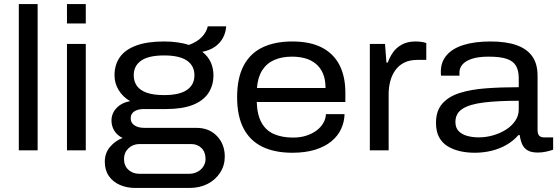

<svg xmlns="http://www.w3.org/2000/svg" viewBox="-20 -743 2757 949"><path d="M73 0V-723H166V0Z M311 -627V-723H404V-627ZM311 0V-526H404V0Z M648 186Q607 186 572.5 171Q538 156 518 127Q498 98 498 56Q498 14 523.5 -16.5Q549 -47 586 -61Q559 -74 545 -97Q531 -120 531 -147Q531 -183 556.5 -209.5Q582 -236 623 -243Q586 -265 566 -298.5Q546 -332 546 -371Q546 -423 572.5 -460.5Q599 -498 653.5 -518Q708 -538 790 -538Q827 -538 858 -533.5Q889 -529 914 -521Q955 -536 978 -560.5Q1001 -585 1007 -613H1098Q1096 -582 1082 -556Q1068 -530 1042.5 -512Q1017 -494 980 -487Q1008 -465 1021.5 -435.5Q1035 -406 1035 -371Q1035 -321 1010 -283Q985 -245 933 -224.5Q881 -204 800 -204H690Q662 -204 644 -192.5Q626 -181 626 -158Q626 -136 644.5 -123.5Q663 -111 694 -111H951Q1014 -111 1052.5 -70.5Q1091 -30 1091 31Q1091 75 1068 110.5Q1045 146 1006 166Q967 186 916 186ZM669 116H914Q937 116 955.5 106.5Q974 97 985 80Q996 63 996 43Q996 9 976 -11Q956 -31 925 -31H669Q637 -31 615 -10Q593 11 593 43Q593 76 614.5 96Q636 116 669 116ZM791 -273Q867 -273 904 -298.5Q941 -324 941 -371Q941 -418 904 -443.5Q867 -469 791 -469Q715 -469 678 -443.5Q641 -418 641 -371Q641 -340 657 -318Q673 -296 706 -284.5Q739 -273 791 -273Z M1425 12Q1338 12 1277 -17.5Q1216 -47 1184 -108Q1152 -169 1152 -263Q1152 -356 1183.5 -417Q1215 -478 1276 -508Q1337 -538 1425 -538Q1513 -538 1571 -508Q1629 -478 1658 -421.5Q1687 -365 1687 -285V-239H1249Q1251 -176 1272.5 -137Q1294 -98 1334 -80.5Q1374 -63 1428 -63Q1465 -63 1494 -72.5Q1523 -82 1544 -97.5Q1565 -113 1577.5 -134Q1590 -155 1591 -179H1683Q1682 -140 1666 -105.5Q1650 -71 1618 -44.5Q1586 -18 1537.5 -3Q1489 12 1425 12ZM1250 -308H1589Q1589 -351 1576 -380.5Q1563 -410 1540 -428.5Q1517 -447 1487.5 -455Q1458 -463 1423 -463Q1373 -463 1335.5 -446.5Q1298 -430 1276 -395.5Q1254 -361 1250 -308Z M1808 0V-526H1883L1890 -434H1897Q1905 -458 1921 -482Q1937 -506 1965 -522Q1993 -538 2033 -538Q2048 -538 2063 -536Q2078 -534 2087 -530V-447H2044Q2004 -447 1977 -433Q1950 -419 1933 -394.5Q1916 -370 1908.5 -340Q1901 -310 1901 -279V0Z M2326 12Q2289 12 2255 4.5Q2221 -3 2193.5 -19.5Q2166 -36 2150.5 -64.5Q2135 -93 2135 -136Q2135 -195 2166 -230.5Q2197 -266 2252.5 -283.5Q2308 -301 2382.5 -306.5Q2457 -312 2544 -312V-357Q2544 -394 2530.5 -417.5Q2517 -441 2485 -452Q2453 -463 2395 -463Q2345 -463 2313 -452.5Q2281 -442 2266 -424.5Q2251 -407 2251 -386V-369H2160Q2159 -374 2159 -378.5Q2159 -383 2159 -390Q2159 -437 2188 -470.5Q2217 -504 2272 -521Q2327 -538 2404 -538Q2481 -538 2532.5 -520Q2584 -502 2610.5 -465Q2637 -428 2637 -369V-101Q2637 -81 2645 -72.5Q2653 -64 2669 -64H2714V-3Q2699 2 2679.5 6.5Q2660 11 2638 11Q2606 11 2587.5 0Q2569 -11 2560.5 -31Q2552 -51 2549 -75H2542Q2519 -48 2485 -28Q2451 -8 2410.5 2Q2370 12 2326 12ZM2346 -64Q2382 -64 2417 -74Q2452 -84 2480.5 -102Q2509 -120 2526.5 -145.5Q2544 -171 2544 -202V-245Q2442 -245 2372 -236.5Q2302 -228 2266.5 -205.5Q2231 -183 2231 -140Q2231 -112 2246.5 -95.5Q2262 -79 2288.5 -71.5Q2315 -64 2346 -64Z"/></svg>

Font: Archivo SemiExpanded
Style: Regular
Weight: 400
Width: 6
Designer: Hector Gatti
Foundry: Omnibus-Type
Version: Version 2.001